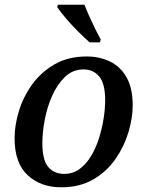

<svg xmlns="http://www.w3.org/2000/svg" viewBox="-20 -786 626 816"><path d="M240 10Q153 10 97.5 -41.5Q42 -93 42 -198Q42 -254 60.5 -314.5Q79 -375 117 -427.5Q155 -480 212.5 -513Q270 -546 349 -546Q402 -546 446.5 -525Q491 -504 517.5 -458Q544 -412 544 -338Q544 -285 526 -224.5Q508 -164 471 -110.5Q434 -57 376.5 -23.5Q319 10 240 10ZM253 -47Q290 -47 318.5 -68Q347 -89 367.5 -123.5Q388 -158 401 -199.5Q414 -241 420.5 -283Q427 -325 427 -359Q427 -430 402 -460.5Q377 -491 335 -491Q289 -491 256 -459Q223 -427 201.5 -378.5Q180 -330 170 -276Q160 -222 160 -178Q160 -106 185 -76.5Q210 -47 253 -47ZM361 -606Q338 -626 311.5 -652.5Q285 -679 261.5 -706.5Q238 -734 223 -756L226 -766H339Q347 -745 359 -718Q371 -691 384 -664.5Q397 -638 408 -619L405 -606Z"/></svg>

Font: Noto Serif Medium
Style: Italic
Weight: 500
Italic angle: -12°
Designer: Monotype Design Team
Foundry: Monotype Imaging Inc.
Version: Version 2.014; ttfautohint (v1.8.4.7-5d5b)